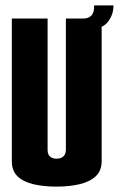

<svg xmlns="http://www.w3.org/2000/svg" viewBox="-20 -689 442 714"><path d="M190 5Q142 5 104 -4Q66 -13 45 -33.5Q24 -54 24 -89V-620H157V-131Q157 -122 160 -115Q163 -108 170.5 -103.5Q178 -99 190 -99Q203 -99 210.5 -103.5Q218 -108 221.5 -115.5Q225 -123 225 -131V-620H358V-89Q358 -54 336 -33.5Q314 -13 276 -4Q238 5 190 5ZM295 -578 289 -620Q309 -620 320 -631.5Q331 -643 330 -669H402Q402 -632 379 -605Q356 -578 295 -578Z"/></svg>

Font: Smooch Sans ExtraBold
Style: Regular
Weight: 800
Designer: Robert E. Leuschke
Foundry: Robert E. Leuschke
Version: Version 1.010